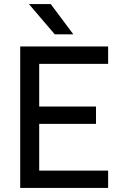

<svg xmlns="http://www.w3.org/2000/svg" viewBox="-20 -930 600 950"><path d="M80 -700H515V-614H174V-403H455V-317H174V-86H515V0H80ZM123 -910H231L343 -760H251Z"/></svg>

Font: PT Root UI Web Medium
Style: Regular
Weight: 500
Designer: Vitaly Kuzmin
Foundry: ParaType Ltd.
Version: Version 1.001W